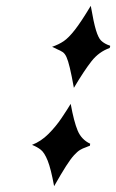

<svg xmlns="http://www.w3.org/2000/svg" viewBox="-20 -585 399 660"><path d="M359 -427 357 -420Q320 -407 294.5 -374.5Q269 -342 234 -283Q226 -327 220 -352Q214 -377 208.5 -389Q203 -401 195.5 -406Q188 -411 176 -416Q174 -417 168 -420Q162 -423 159 -424Q182 -432 199 -443.5Q216 -455 237.5 -482.5Q259 -510 292 -565Q302 -507 310 -481Q318 -455 327 -446Q336 -437 350 -431Q357 -429 357 -428.5Q357 -428 359 -427ZM290 -91 289 -84Q285 -83 282 -81.5Q279 -80 276 -79Q264 -75 255 -69.5Q246 -64 234.5 -51.5Q223 -39 207 -14Q191 11 166 55Q155 -5 144 -32.5Q133 -60 120.5 -70Q108 -80 90 -87Q121 -99 146.5 -124.5Q172 -150 191.5 -179Q211 -208 223 -228Q234 -167 247 -136Q260 -105 290 -91Z"/></svg>

Font: Libertinus Serif Semibold Italic
Style: Regular
Weight: 600
Italic angle: -11.5°
Designer: Philipp H. Poll, Khaled Hosny
Foundry: Caleb Maclennan
Version: Version 7.051;RELEASE